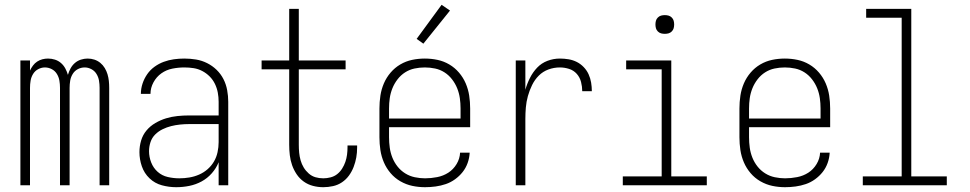

<svg xmlns="http://www.w3.org/2000/svg" viewBox="-20 -772 4040 800"><path d="M65 0V-520H105V-478Q110 -489 117.5 -499Q125 -509 135 -515.5Q145 -522 156.5 -525Q168 -528 180 -528Q195 -528 209 -523.5Q223 -519 234 -509.5Q245 -500 252 -487Q259 -474 263 -460Q267 -474 274 -487Q281 -500 292 -509.5Q303 -519 317 -523.5Q331 -528 345 -528Q360 -528 373.5 -523.5Q387 -519 398 -510Q409 -501 416.5 -488.5Q424 -476 428 -462.5Q432 -449 433.5 -435Q435 -421 435 -406V0H395V-406Q395 -421 392.5 -436Q390 -451 382 -464Q374 -477 360.5 -484Q347 -491 333 -491Q318 -491 304.5 -484Q291 -477 283 -464Q275 -451 272.5 -436Q270 -421 270 -406V0H230V-406Q230 -421 227.5 -436Q225 -451 217 -464Q209 -477 195.5 -484Q182 -491 167 -491Q153 -491 139.5 -484Q126 -477 118 -464Q110 -451 107.5 -436Q105 -421 105 -406V0Z M714 8Q684 8 654.5 0Q625 -8 603 -29Q581 -50 571 -79Q561 -108 561 -138Q561 -163 568 -186.5Q575 -210 590.5 -228.5Q606 -247 627.5 -259.5Q649 -272 672 -279Q695 -286 719.5 -288.5Q744 -291 768 -291H891V-348Q891 -367 887.5 -386Q884 -405 875.5 -422.5Q867 -440 853.5 -453.5Q840 -467 823 -476Q806 -485 787 -488Q768 -491 748 -491Q723 -491 698 -486Q673 -481 652.5 -466.5Q632 -452 619.5 -429Q607 -406 607 -381H567Q567 -403 574 -424Q581 -445 593.5 -463Q606 -481 624 -494Q642 -507 662.5 -514.5Q683 -522 704.5 -525Q726 -528 748 -528Q773 -528 797 -524Q821 -520 843 -509Q865 -498 882.5 -481Q900 -464 911 -442.5Q922 -421 926.5 -396.5Q931 -372 931 -348V0H891V-96Q881 -71 862.5 -50Q844 -29 820 -16Q796 -3 769 2.5Q742 8 714 8ZM727 -29Q748 -29 769 -32.5Q790 -36 809.5 -44.5Q829 -53 845 -67Q861 -81 871.5 -99Q882 -117 886.5 -138Q891 -159 891 -180V-255H768Q749 -255 730 -253Q711 -251 693 -246.5Q675 -242 657.5 -233.5Q640 -225 626.5 -211.5Q613 -198 607 -179.5Q601 -161 601 -142Q601 -118 610 -95Q619 -72 637 -56Q655 -40 679 -34.5Q703 -29 727 -29Z M1327 8Q1305 8 1284 2.5Q1263 -3 1245.5 -15.5Q1228 -28 1216 -46Q1204 -64 1197 -84Q1190 -104 1187.5 -125.5Q1185 -147 1185 -169V-483H1070V-520H1185V-735H1225V-520H1420V-483H1225V-169Q1225 -152 1226.5 -136Q1228 -120 1232.5 -104Q1237 -88 1245.5 -74Q1254 -60 1266.5 -49Q1279 -38 1294.5 -33.5Q1310 -29 1327 -29Q1342 -29 1357.5 -33Q1373 -37 1385 -46.5Q1397 -56 1405.5 -69.5Q1414 -83 1419 -97.5Q1424 -112 1426 -127.5Q1428 -143 1428 -159V-166H1468V-157Q1468 -136 1464.5 -116Q1461 -96 1453.5 -76.5Q1446 -57 1434 -40.5Q1422 -24 1405 -12.5Q1388 -1 1367.5 3.5Q1347 8 1327 8Z M1751 8Q1724 8 1698 2.5Q1672 -3 1648.5 -16.5Q1625 -30 1607.5 -50.5Q1590 -71 1579.5 -95.5Q1569 -120 1565 -146.5Q1561 -173 1561 -200V-320Q1561 -347 1565 -373.5Q1569 -400 1579.5 -424.5Q1590 -449 1607.5 -469.5Q1625 -490 1648 -503.5Q1671 -517 1697 -522.5Q1723 -528 1750 -528Q1777 -528 1803 -522.5Q1829 -517 1852 -503.5Q1875 -490 1892.5 -469.5Q1910 -449 1920.5 -424.5Q1931 -400 1935 -373.5Q1939 -347 1939 -320V-242H1601V-200Q1601 -178 1604 -156.5Q1607 -135 1615 -115Q1623 -95 1636.5 -78Q1650 -61 1668.5 -49.5Q1687 -38 1708.5 -33.5Q1730 -29 1751 -29Q1776 -29 1801.5 -34Q1827 -39 1848 -52.5Q1869 -66 1882.5 -88.5Q1896 -111 1897 -136H1937Q1936 -114 1928.5 -93Q1921 -72 1907.5 -55Q1894 -38 1876 -25Q1858 -12 1837.5 -5Q1817 2 1795 5Q1773 8 1751 8ZM1601 -278H1899V-320Q1899 -342 1896 -363Q1893 -384 1885 -404Q1877 -424 1863.5 -441.5Q1850 -459 1832 -470.5Q1814 -482 1793 -486.5Q1772 -491 1750 -491Q1728 -491 1707 -486.5Q1686 -482 1668 -470.5Q1650 -459 1636.5 -441.5Q1623 -424 1615 -404Q1607 -384 1604 -363Q1601 -342 1601 -320ZM1744 -590 1716 -610 1820 -752 1855 -728Z M2129 0V-520H2169V-398Q2176 -423 2188 -447Q2200 -471 2218 -490Q2236 -509 2261 -518.5Q2286 -528 2313 -528Q2331 -528 2349 -525Q2367 -522 2383 -514Q2399 -506 2412 -492.5Q2425 -479 2432.5 -462.5Q2440 -446 2443 -428Q2446 -410 2446 -392H2406Q2406 -411 2401 -430.5Q2396 -450 2383 -464.5Q2370 -479 2351 -485Q2332 -491 2313 -491Q2288 -491 2265 -482.5Q2242 -474 2225 -457Q2208 -440 2197 -417.5Q2186 -395 2179.5 -371.5Q2173 -348 2171 -324Q2169 -300 2169 -276V0Z M2575 0V-37H2737V-483H2589V-520H2777V-37H2925V0ZM2750 -631Q2742 -631 2734.5 -633Q2727 -635 2721 -641Q2715 -647 2713 -654.5Q2711 -662 2711 -670Q2711 -678 2713 -685.5Q2715 -693 2721 -699Q2727 -705 2734.5 -707Q2742 -709 2750 -709Q2758 -709 2765.5 -707Q2773 -705 2779 -699Q2785 -693 2787 -685.5Q2789 -678 2789 -670Q2789 -662 2787 -654.5Q2785 -647 2779 -641Q2773 -635 2765.5 -633Q2758 -631 2750 -631Z M3251 8Q3224 8 3198 2.5Q3172 -3 3148.5 -16.5Q3125 -30 3107.5 -50.5Q3090 -71 3079.5 -95.5Q3069 -120 3065 -146.5Q3061 -173 3061 -200V-320Q3061 -347 3065 -373.5Q3069 -400 3079.5 -424.5Q3090 -449 3107.5 -469.5Q3125 -490 3148 -503.5Q3171 -517 3197 -522.5Q3223 -528 3250 -528Q3277 -528 3303 -522.5Q3329 -517 3352 -503.5Q3375 -490 3392.5 -469.5Q3410 -449 3420.5 -424.5Q3431 -400 3435 -373.5Q3439 -347 3439 -320V-242H3101V-200Q3101 -178 3104 -156.5Q3107 -135 3115 -115Q3123 -95 3136.5 -78Q3150 -61 3168.5 -49.5Q3187 -38 3208.5 -33.5Q3230 -29 3251 -29Q3276 -29 3301.5 -34Q3327 -39 3348 -52.5Q3369 -66 3382.5 -88.5Q3396 -111 3397 -136H3437Q3436 -114 3428.5 -93Q3421 -72 3407.5 -55Q3394 -38 3376 -25Q3358 -12 3337.5 -5Q3317 2 3295 5Q3273 8 3251 8ZM3101 -278H3399V-320Q3399 -342 3396 -363Q3393 -384 3385 -404Q3377 -424 3363.5 -441.5Q3350 -459 3332 -470.5Q3314 -482 3293 -486.5Q3272 -491 3250 -491Q3228 -491 3207 -486.5Q3186 -482 3168 -470.5Q3150 -459 3136.5 -441.5Q3123 -424 3115 -404Q3107 -384 3104 -363Q3101 -342 3101 -320Z M3575 0V-37H3737V-698H3589V-735H3777V-37H3925V0Z"/></svg>

Font: Iosevka Curly Extralight
Style: Regular
Weight: 200
Monospace: yes
Designer: Belleve Invis
Foundry: Belleve Invis
Version: Version 22.1.2; ttfautohint (v1.8.4)